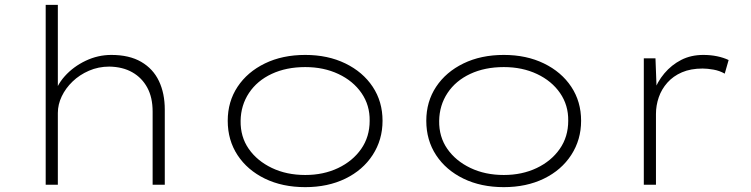

<svg xmlns="http://www.w3.org/2000/svg" viewBox="-20 -760 3088 790"><path d="M168 0V-740H218V-374L200 -357Q211 -407 246.5 -446.5Q282 -486 332.5 -510Q383 -534 438 -534Q512 -534 561 -505.5Q610 -477 634 -426.5Q658 -376 658 -309V0H608V-301Q608 -359 586 -399.5Q564 -440 524.5 -462.5Q485 -485 430 -486Q385 -486 346 -469Q307 -452 278.5 -424.5Q250 -397 234 -363.5Q218 -330 218 -295V0H193Q183 0 177 0Q171 0 168 0Z M1236 10Q1142 10 1070 -25Q998 -60 957.5 -121.5Q917 -183 917 -263Q917 -342 957.5 -403Q998 -464 1070 -499Q1142 -534 1236 -534Q1329 -534 1401 -499Q1473 -464 1513.5 -403Q1554 -342 1554 -263Q1554 -185 1513.5 -122.5Q1473 -60 1401 -25Q1329 10 1236 10ZM1236 -40Q1311 -40 1371 -68.5Q1431 -97 1466 -147Q1501 -197 1501 -263Q1502 -327 1467.5 -377Q1433 -427 1372.5 -455.5Q1312 -484 1236 -484Q1158 -484 1098 -456Q1038 -428 1004.5 -377.5Q971 -327 970 -263Q969 -197 1003.5 -147.5Q1038 -98 1098.5 -69Q1159 -40 1236 -40Z M2053 10Q1959 10 1887 -25Q1815 -60 1774.5 -121.5Q1734 -183 1734 -263Q1734 -342 1774.5 -403Q1815 -464 1887 -499Q1959 -534 2053 -534Q2146 -534 2218 -499Q2290 -464 2330.5 -403Q2371 -342 2371 -263Q2371 -185 2330.5 -122.5Q2290 -60 2218 -25Q2146 10 2053 10ZM2053 -40Q2128 -40 2188 -68.5Q2248 -97 2283 -147Q2318 -197 2318 -263Q2319 -327 2284.5 -377Q2250 -427 2189.5 -455.5Q2129 -484 2053 -484Q1975 -484 1915 -456Q1855 -428 1821.5 -377.5Q1788 -327 1787 -263Q1786 -197 1820.5 -147.5Q1855 -98 1915.5 -69Q1976 -40 2053 -40Z M2629 0V-520H2677L2682 -387L2669 -379Q2684 -423 2713.5 -458Q2743 -493 2783 -513.5Q2823 -534 2874 -534Q2904 -534 2930.5 -528.5Q2957 -523 2978 -513L2962 -457Q2941 -469 2916 -473.5Q2891 -478 2871 -478Q2822 -478 2786 -462.5Q2750 -447 2726 -420Q2702 -393 2690.5 -359.5Q2679 -326 2679 -291V0Z"/></svg>

Font: Lexend Mega ExtraLight
Style: Regular
Weight: 250
Version: Version 1.007